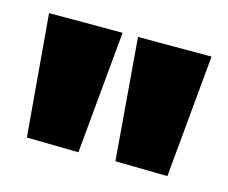

<svg xmlns="http://www.w3.org/2000/svg" viewBox="-52 -729 474 399"><g transform="rotate(15 184.5 -529.0)"><path d="M359.4 -661.1 335 -397.5 222.7 -399.4 201.2 -661.1ZM168 -661.1 143.6 -397.5 32.2 -399.4 9.8 -661.1Z"/></g></svg>

Font: Fontdiner Swanky
Style: Regular
Weight: 400
Designer: Font Diner, Inc
Foundry: Font Diner, Inc
Version: Version 1.001